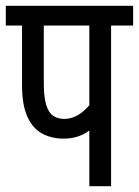

<svg xmlns="http://www.w3.org/2000/svg" viewBox="-20 -642 479 662"><path d="M363 -554V0H288V-244L307 -210Q291 -190 263 -177Q235 -164 200 -164Q157 -164 124.5 -182Q92 -200 74 -240.5Q56 -281 56 -348V-554H0V-622H439V-554ZM288 -554H131V-356Q131 -309 139 -281.5Q147 -254 163 -243Q179 -232 201 -232Q232 -232 260.5 -253Q289 -274 305 -305L288 -263Z"/></svg>

Font: Noto Sans Devanagari ExtraCondensed
Style: Regular
Weight: 400
Width: 2
Designer: Jelle Bosma - Monotype Design Team
Foundry: Monotype Imaging Inc.
Version: Version 2.006